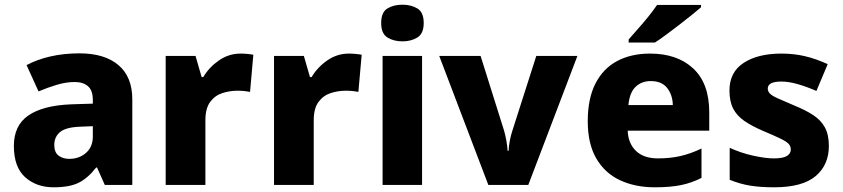

<svg xmlns="http://www.w3.org/2000/svg" viewBox="-20 -787 3586 817"><path d="M318 -560Q425 -560 484 -510Q543 -460 543 -364V0H426L393 -74H389Q354 -29 315 -9.5Q276 10 208 10Q135 10 87 -33Q39 -76 39 -166Q39 -253 100.5 -295.5Q162 -338 281 -343L375 -346V-362Q375 -402 354.5 -420Q334 -438 298 -438Q262 -438 223 -426.5Q184 -415 144 -398L93 -510Q138 -534 195 -547Q252 -560 318 -560ZM324 -248Q261 -246 236 -225.5Q211 -205 211 -170Q211 -139 229 -125Q247 -111 275 -111Q317 -111 346 -136.5Q375 -162 375 -206V-250Z M1004 -559Q1017 -559 1033 -557.5Q1049 -556 1058 -554L1044 -396Q1035 -398 1021 -399.5Q1007 -401 990 -401Q958 -401 926.5 -391Q895 -381 874.5 -353.5Q854 -326 854 -275V0H685V-549H812L838 -459H845Q869 -500 911 -529.5Q953 -559 1004 -559Z M1465 -559Q1478 -559 1494 -557.5Q1510 -556 1519 -554L1505 -396Q1496 -398 1482 -399.5Q1468 -401 1451 -401Q1419 -401 1387.5 -391Q1356 -381 1335.5 -353.5Q1315 -326 1315 -275V0H1146V-549H1273L1299 -459H1306Q1330 -500 1372 -529.5Q1414 -559 1465 -559Z M1693 -767Q1729 -767 1756 -751Q1783 -735 1783 -689Q1783 -644 1756 -627.5Q1729 -611 1693 -611Q1655 -611 1628.5 -627.5Q1602 -644 1602 -689Q1602 -735 1628.5 -751Q1655 -767 1693 -767ZM1776 -549V0H1608V-549Z M2058 0 1849 -549H2025L2125 -231Q2130 -214 2134.5 -189.5Q2139 -165 2140 -145H2144Q2145 -166 2149.5 -189Q2154 -212 2160 -230L2262 -549H2437L2228 0Z M2746 -559Q2862 -559 2930 -495.5Q2998 -432 2998 -309V-231H2651Q2653 -177 2686 -145Q2719 -113 2780 -113Q2832 -113 2875.5 -123Q2919 -133 2965 -155V-30Q2924 -9 2878.5 0.5Q2833 10 2766 10Q2683 10 2618.5 -20Q2554 -50 2517.5 -112.5Q2481 -175 2481 -271Q2481 -368 2514 -432Q2547 -496 2606.5 -527.5Q2666 -559 2746 -559ZM2749 -442Q2710 -442 2684.5 -417.5Q2659 -393 2654 -340H2843Q2842 -383 2819 -412.5Q2796 -442 2749 -442ZM2963 -756Q2947 -742 2922 -722Q2897 -702 2868.5 -680Q2840 -658 2813.5 -638.5Q2787 -619 2767 -606H2655V-619Q2671 -638 2694 -663.5Q2717 -689 2739 -716.5Q2761 -744 2776 -766H2963Z M3507 -166Q3507 -85 3450.5 -37.5Q3394 10 3274 10Q3216 10 3172.5 3Q3129 -4 3085 -22V-158Q3133 -136 3185 -124.5Q3237 -113 3273 -113Q3311 -113 3328 -123Q3345 -133 3345 -151Q3345 -164 3336.5 -174Q3328 -184 3302.5 -196.5Q3277 -209 3227 -230Q3178 -251 3146.5 -273Q3115 -295 3099.5 -325.5Q3084 -356 3084 -402Q3084 -480 3144.5 -519.5Q3205 -559 3305 -559Q3358 -559 3405 -548Q3452 -537 3502 -514L3454 -400Q3413 -418 3374.5 -429Q3336 -440 3305 -440Q3247 -440 3247 -410Q3247 -399 3255.5 -389.5Q3264 -380 3288.5 -369Q3313 -358 3360 -338Q3407 -319 3440 -297.5Q3473 -276 3490 -245Q3507 -214 3507 -166Z"/></svg>

Font: Noto Sans Tamil ExtraBold
Style: Regular
Weight: 800
Designer: Jelle Bosma - Monotype Design Team
Foundry: Monotype Imaging Inc.
Version: Version 2.004; ttfautohint (v1.8.4.7-5d5b)